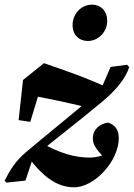

<svg xmlns="http://www.w3.org/2000/svg" viewBox="-37 -768 570 816"><path d="M277.7 28C366.9 28 467.8 -85.5 467.8 -180.7C467.8 -214 454.4 -236.7 422.6 -246.9C388.9 -243.2 357.6 -218.4 357.6 -180.7C357.6 -157.3 366 -138.1 407.2 -97H429.4V-121.4C408 -108.6 377.2 -98.3 343 -98.3C284.6 -98.3 219.2 -114.6 130.9 -164.8L82.4 -101.4C154.3 -3.7 216.5 28 277.7 28ZM71.2 -0.7 104.2 -99.5C198.3 -176.6 295 -250.6 390 -329.6C453.2 -381.2 495.8 -431.9 512.2 -482.7L503.1 -492.7L433.1 -483.6L390.8 -386C286.9 -295.9 179.9 -211 76 -123.5C26.9 -82.5 5.4 -44.3 -17.4 0L-9.4 8.1L71.2 -0.7ZM42.1 -257.5 91.7 -250.1 146 -429.1 82.7 -365.7C175.4 -347.4 254.2 -331.1 339.8 -310.2L419.3 -395.7C329.8 -437.9 242 -467.6 149.9 -499.5L60.8 -428L42.1 -257.5ZM336.4 -593.8C379.8 -593.8 418.6 -631.4 418.6 -678.7C418.6 -720.7 392.6 -748.2 353.3 -748.2C310.7 -748.2 271.5 -711.6 271.5 -661.4C271.5 -618.4 300 -593.8 336.4 -593.8Z"/></svg>

Font: Source Serif 4 Variable
Style: Italic
Weight: 400
Italic angle: -12°
Designer: Frank Grießhammer
Foundry: Adobe Systems Incorporated
Version: Version 4.004;hotconv 1.0.116;makeotfexe 2.5.65601